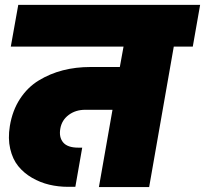

<svg xmlns="http://www.w3.org/2000/svg" viewBox="-20 -760 833 780"><path d="M23.9 -570.8 54.2 -740.2H793L763.2 -570.8H686L585.9 0H381.8L437 -314H326.2Q287.1 -314 259 -293Q231 -272 225.1 -237.8Q218.8 -202.6 236.6 -181.4Q254.4 -160.2 297.9 -160.2H314L286.1 -1H256.8Q216.8 -1 179.9 -9.8Q143.1 -18.6 109.9 -37.8Q76.7 -57.1 54 -85.2Q31.2 -113.3 21.5 -155.3Q11.7 -197.3 20 -248Q30.3 -311 61.3 -358.4Q92.3 -405.8 137.7 -433.3Q183.1 -460.9 235.6 -474.4Q288.1 -487.8 347.2 -487.8H466.8L481.9 -570.8Z"/></svg>

Font: SVN-Poppins Black
Style: Italic
Weight: 900
Italic angle: -10°
Designer: Ninad Kale (Devanagari), Jonny Pinhorn (Latin)
Foundry: Indian Type Foundry
Version: Version 3.002 2017